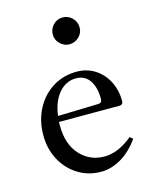

<svg xmlns="http://www.w3.org/2000/svg" viewBox="-106 -750 661 829"><g transform="rotate(-15 225.0 -335.5)"><path d="M413 -94Q377 -43 332.5 -17.5Q288 8 244 8Q186 8 140 -21Q94 -50 68 -99Q42 -148 42 -208Q42 -274 69.5 -326Q97 -378 144.5 -407.5Q192 -437 251 -437Q297 -437 333 -414Q369 -391 389 -351.5Q409 -312 409 -264Q409 -247 392 -247H122V-231Q122 -147 165.5 -99.5Q209 -52 274 -52Q336 -52 400 -105ZM125 -273 305 -278Q323 -278 323 -297Q323 -348 302 -379Q281 -410 241 -410Q196 -410 164.5 -373Q133 -336 125 -273ZM194 -618Q194 -643 211.5 -661Q229 -679 253 -679Q278 -679 296 -661.5Q314 -644 314 -618Q314 -594 296 -576.5Q278 -559 253 -559Q230 -559 212 -576.5Q194 -594 194 -618Z"/></g></svg>

Font: Ibarra Real Nova
Style: Regular
Weight: 400
Designer: Jose Maria Ribagorda & Octavio Pardo
Foundry: Jose Maria Ribagorda
Version: Version 1.014